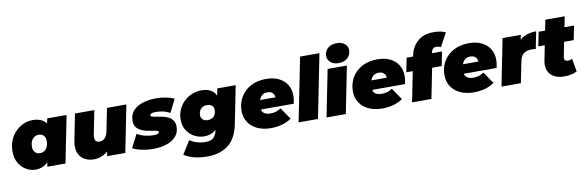

<svg xmlns="http://www.w3.org/2000/svg" viewBox="-62 -1412 6752 2207"><g transform="rotate(-10 3314.0 -308.5)"><path d="M245 10Q191 10 139 -19.5Q87 -49 53.5 -105.5Q20 -162 20 -243Q20 -311 43 -368Q66 -425 106.5 -467.5Q147 -510 199.5 -533.5Q252 -557 311 -557Q375 -557 422 -531Q469 -505 489.5 -443.5Q510 -382 493 -274Q479 -186 445.5 -122Q412 -58 362 -24Q312 10 245 10ZM330 -168Q360 -168 382 -183.5Q404 -199 416.5 -227Q429 -255 429 -293Q429 -331 407.5 -355Q386 -379 348 -379Q319 -379 296.5 -363.5Q274 -348 261.5 -320Q249 -292 249 -254Q249 -216 270.5 -192Q292 -168 330 -168ZM383 0 398 -74 435 -274 464 -472 479 -547H705L596 0Z M930 10Q864 10 815.5 -18.5Q767 -47 746.5 -103.5Q726 -160 743 -245L803 -547H1029L974 -272Q965 -227 978 -203.5Q991 -180 1025 -180Q1063 -180 1088.5 -205.5Q1114 -231 1124 -284L1177 -547H1403L1294 0H1081L1112 -153L1138 -111Q1099 -48 1042.5 -19Q986 10 930 10Z M1621 10Q1548 10 1482.5 -4.5Q1417 -19 1381 -40L1459 -194Q1500 -169 1551.5 -156.5Q1603 -144 1649 -144Q1687 -144 1701.5 -151.5Q1716 -159 1716 -170Q1716 -182 1696 -187.5Q1676 -193 1644.5 -197Q1613 -201 1578 -209Q1543 -217 1511.5 -232.5Q1480 -248 1460 -276Q1440 -304 1440 -350Q1440 -421 1481.5 -466.5Q1523 -512 1593 -534.5Q1663 -557 1748 -557Q1808 -557 1863.5 -546.5Q1919 -536 1962 -516L1884 -362Q1841 -387 1798.5 -395Q1756 -403 1721 -403Q1682 -403 1667 -394.5Q1652 -386 1652 -376Q1652 -364 1672 -358Q1692 -352 1723 -347.5Q1754 -343 1789.5 -335.5Q1825 -328 1856 -312.5Q1887 -297 1907 -269Q1927 -241 1927 -195Q1927 -127 1885.5 -81Q1844 -35 1774.5 -12.5Q1705 10 1621 10Z M2218 204Q2135 204 2066.5 187Q1998 170 1947 136L2043 -18Q2076 7 2124.5 21.5Q2173 36 2222 36Q2288 36 2318 8.5Q2348 -19 2358 -68L2372 -138L2413 -294L2448 -464L2464 -547H2679L2592 -110Q2559 57 2462.5 130.5Q2366 204 2218 204ZM2223 -30Q2163 -30 2109 -58Q2055 -86 2021 -139Q1987 -192 1987 -266Q1987 -327 2009.5 -379.5Q2032 -432 2072.5 -472Q2113 -512 2166.5 -534.5Q2220 -557 2281 -557Q2342 -557 2387.5 -533Q2433 -509 2453 -451.5Q2473 -394 2456 -294Q2441 -204 2409 -145.5Q2377 -87 2330 -58.5Q2283 -30 2223 -30ZM2295 -207Q2324 -207 2346 -219.5Q2368 -232 2380 -255Q2392 -278 2392 -309Q2392 -340 2371.5 -359.5Q2351 -379 2313 -379Q2284 -379 2262 -366.5Q2240 -354 2227.5 -331Q2215 -308 2215 -277Q2215 -246 2236.5 -226.5Q2258 -207 2295 -207Z M2995 10Q2905 10 2837.5 -21Q2770 -52 2732 -109Q2694 -166 2694 -243Q2694 -333 2736 -404Q2778 -475 2854.5 -516Q2931 -557 3033 -557Q3121 -557 3183 -526Q3245 -495 3278 -441Q3311 -387 3311 -316Q3311 -291 3307.5 -267Q3304 -243 3299 -221H2874L2895 -330H3195L3101 -301Q3109 -333 3100.5 -355.5Q3092 -378 3072 -390.5Q3052 -403 3023 -403Q2982 -403 2958 -381Q2934 -359 2923.5 -324Q2913 -289 2913 -251Q2913 -200 2940.5 -178.5Q2968 -157 3021 -157Q3052 -157 3083 -166.5Q3114 -176 3140 -195L3234 -58Q3178 -20 3117.5 -5Q3057 10 2995 10Z M3317 0 3465 -742H3691L3543 0Z M3643 0 3752 -547H3977L3868 0ZM3889 -591Q3830 -591 3795.5 -622Q3761 -653 3761 -698Q3761 -751 3800.5 -786Q3840 -821 3905 -821Q3964 -821 3998.5 -792Q4033 -763 4033 -718Q4033 -662 3993.5 -626.5Q3954 -591 3889 -591Z M4294 10Q4204 10 4136.5 -21Q4069 -52 4031 -109Q3993 -166 3993 -243Q3993 -333 4035 -404Q4077 -475 4153.5 -516Q4230 -557 4332 -557Q4420 -557 4482 -526Q4544 -495 4577 -441Q4610 -387 4610 -316Q4610 -291 4606.5 -267Q4603 -243 4598 -221H4173L4194 -330H4494L4400 -301Q4408 -333 4399.5 -355.5Q4391 -378 4371 -390.5Q4351 -403 4322 -403Q4281 -403 4257 -381Q4233 -359 4222.5 -324Q4212 -289 4212 -251Q4212 -200 4239.5 -178.5Q4267 -157 4320 -157Q4351 -157 4382 -166.5Q4413 -176 4439 -195L4533 -58Q4477 -20 4416.5 -5Q4356 10 4294 10Z M4641 0 4747 -530Q4767 -628 4836.5 -690Q4906 -752 5025 -752Q5066 -752 5101.5 -745.5Q5137 -739 5164 -725L5078 -568Q5054 -581 5027 -581Q5000 -581 4985.5 -566Q4971 -551 4964 -518L4958 -488L4947 -399L4867 0ZM4636 -352 4669 -517H5082L5049 -352Z M5363 10Q5273 10 5205.5 -21Q5138 -52 5100 -109Q5062 -166 5062 -243Q5062 -333 5104 -404Q5146 -475 5222.5 -516Q5299 -557 5401 -557Q5489 -557 5551 -526Q5613 -495 5646 -441Q5679 -387 5679 -316Q5679 -291 5675.5 -267Q5672 -243 5667 -221H5242L5263 -330H5563L5469 -301Q5477 -333 5468.5 -355.5Q5460 -378 5440 -390.5Q5420 -403 5391 -403Q5350 -403 5326 -381Q5302 -359 5291.5 -324Q5281 -289 5281 -251Q5281 -200 5308.5 -178.5Q5336 -157 5389 -157Q5420 -157 5451 -166.5Q5482 -176 5508 -195L5602 -58Q5546 -20 5485.5 -5Q5425 10 5363 10Z M5685 0 5794 -547H6007L5976 -392L5955 -436Q5989 -501 6049.5 -529Q6110 -557 6188 -557L6148 -357Q6134 -359 6122.5 -360Q6111 -361 6099 -361Q6043 -361 6008.5 -336Q5974 -311 5962 -253L5911 0Z M6418 10Q6348 10 6299 -16Q6250 -42 6230 -92.5Q6210 -143 6224 -214L6315 -670H6541L6450 -215Q6445 -187 6456 -174Q6467 -161 6490 -161Q6504 -161 6515.5 -164.5Q6527 -168 6540 -174L6566 -22Q6535 -5 6496.5 2.5Q6458 10 6418 10ZM6182 -382 6215 -547H6628L6595 -382Z"/></g></svg>

Font: Montserrat Thin Black
Style: Italic
Weight: 900
Italic angle: -11.3°
Version: Version 9.000